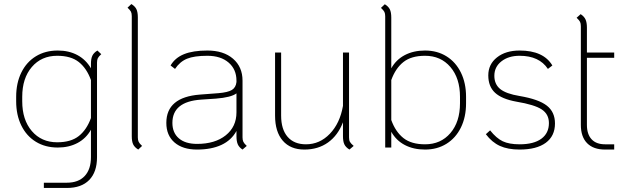

<svg xmlns="http://www.w3.org/2000/svg" viewBox="-20 -730 3104 950"><path d="M481 -462Q468 -450 464 -442Q460 -434 460 -420V48Q460 121 421.5 160.5Q383 200 311 200H197V174H311Q368 174 399 141Q430 108 430 47V-88Q406 -45 363.5 -22.5Q321 0 266 0Q204 0 157.5 -28.5Q111 -57 85.5 -109Q60 -161 60 -229V-251Q60 -319 85.5 -371Q111 -423 157.5 -451.5Q204 -480 266 -480Q321 -480 363 -457.5Q405 -435 430 -392V-414Q430 -440 437 -454.5Q444 -469 462 -480ZM430 -146V-334Q409 -392 370 -423Q331 -454 263 -454Q185 -454 137.5 -398.5Q90 -343 90 -251V-229Q90 -137 137.5 -81.5Q185 -26 263 -26Q331 -26 370 -57Q409 -88 430 -146Z M632 -56V-650Q632 -664 628 -672Q624 -680 611 -692L630 -710Q648 -699 655 -684.5Q662 -670 662 -644V-50Q662 -37 666 -28.5Q670 -20 683 -8L664 10Q646 -1 639 -15.5Q632 -30 632 -56Z M1201 -8 1180 10Q1163 -1 1156.5 -16Q1150 -31 1150 -56V-82Q1125 -36 1075.5 -13Q1026 10 955 10Q884 10 843.5 -25Q803 -60 803 -122Q803 -249 969 -262L1061 -269Q1108 -273 1127.5 -285Q1147 -297 1150 -324V-331Q1150 -387 1111 -420.5Q1072 -454 1006 -454Q941 -454 905.5 -439.5Q870 -425 846 -389L824 -406Q846 -444 890.5 -462Q935 -480 1006 -480Q1086 -480 1133 -439.5Q1180 -399 1180 -331V-50Q1180 -37 1184 -28.5Q1188 -20 1201 -8ZM1150 -174V-268Q1124 -248 1048 -242L974 -237Q833 -227 833 -122Q833 -73 865 -45.5Q897 -18 955 -18Q1044 -18 1097 -60.5Q1150 -103 1150 -174Z M1730 -8 1709 10Q1691 -1 1684 -15.5Q1677 -30 1677 -56V-125Q1652 -60 1603 -25Q1554 10 1486 10Q1417 10 1379 -34Q1341 -78 1341 -158V-470H1371V-158Q1371 -90 1403 -53Q1435 -16 1494 -16Q1562 -16 1612 -68Q1662 -120 1677 -206V-470H1707V-50Q1707 -36 1711.5 -28Q1716 -20 1730 -8Z M1916 -78V0H1886V-649Q1886 -663 1882 -671Q1878 -679 1865 -691L1884 -709Q1902 -698 1909 -683.5Q1916 -669 1916 -643V-392Q1940 -435 1983 -457.5Q2026 -480 2083 -480Q2143 -480 2189 -451.5Q2235 -423 2260.5 -371Q2286 -319 2286 -251V-219Q2286 -151 2260.5 -99Q2235 -47 2189 -18.5Q2143 10 2083 10Q2026 10 1983 -12.5Q1940 -35 1916 -78ZM2256 -219V-251Q2256 -343 2208.5 -398.5Q2161 -454 2083 -454Q2015 -454 1976 -423Q1937 -392 1916 -334V-136Q1937 -78 1976 -47Q2015 -16 2083 -16Q2161 -16 2208.5 -71.5Q2256 -127 2256 -219Z M2384 -66 2405 -85Q2436 -46 2467.5 -31Q2499 -16 2551 -16Q2621 -16 2658.5 -43.5Q2696 -71 2696 -121Q2696 -165 2660.5 -188.5Q2625 -212 2535 -227Q2463 -240 2429.5 -271Q2396 -302 2396 -357Q2396 -412 2439 -446Q2482 -480 2551 -480Q2669 -480 2713 -406L2691 -389Q2648 -454 2551 -454Q2496 -454 2461 -426.5Q2426 -399 2426 -355Q2426 -313 2455 -289.5Q2484 -266 2551 -255Q2645 -239 2685.5 -207.5Q2726 -176 2726 -119Q2726 -57 2680.5 -23.5Q2635 10 2551 10Q2493 10 2453.5 -8Q2414 -26 2384 -66Z M2884 -444V-112Q2884 -66 2907 -41Q2930 -16 2974 -16H3019V10H2974Q2916 10 2885 -21.5Q2854 -53 2854 -112V-600Q2854 -614 2850 -622Q2846 -630 2833 -642L2853 -660Q2870 -649 2877 -634Q2884 -619 2884 -594V-470H3019V-444Z"/></svg>

Font: KoHo ExtraLight
Style: Regular
Weight: 275
Version: Version 1.000; ttfautohint (v1.6)